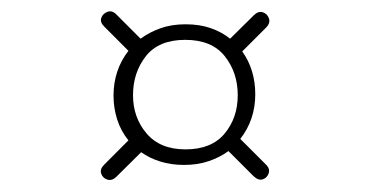

<svg xmlns="http://www.w3.org/2000/svg" viewBox="-20 -438 645 332"><path d="M181.2 -132.3Q173.8 -125 165.8 -127.4Q157.7 -129.9 155 -137.7Q152.3 -145.5 160.2 -153.3L202.1 -195.3Q189 -211.4 182.6 -231.4Q176.3 -251.5 176.3 -272.5Q176.3 -316.9 202.1 -350.1L160.2 -392.1Q152.3 -399.9 155.3 -407.5Q158.2 -415 166.3 -417.7Q174.3 -420.4 181.6 -412.6L223.1 -371.1Q238.3 -382.3 257.6 -389.2Q276.9 -396 300.8 -396Q325.2 -396 344.2 -389.4Q363.3 -382.8 377.9 -371.1L418.9 -411.6Q426.8 -419.4 434.6 -416.7Q442.4 -414.1 445.1 -406Q447.8 -397.9 439.9 -390.1L398.9 -349.1Q421.4 -317.4 421.4 -274.9Q421.4 -231 395.5 -197.8L439.5 -153.8Q447.3 -146.5 444.6 -138.4Q441.9 -130.4 434.3 -127.9Q426.8 -125.5 418.5 -133.3L375 -176.8Q360.4 -166 341.1 -159.4Q321.8 -152.8 298.3 -152.8Q275.9 -152.8 257.1 -158.7Q238.3 -164.6 224.1 -174.8ZM300.8 -179.7Q345.7 -179.7 368.4 -207Q391.1 -234.4 391.1 -273.4Q391.1 -312.5 368.7 -340.8Q346.2 -369.1 300.3 -369.1Q254.4 -369.1 232.2 -340.8Q210 -312.5 210 -273.4Q210 -234.9 233.4 -207.3Q256.8 -179.7 300.8 -179.7Z"/></svg>

Font: Cutive Mono
Style: Regular
Weight: 400
Designer: Vernon Adams
Foundry: Vernon Adams
Version: Version 1.110; ttfautohint (v1.8.4.7-5d5b)